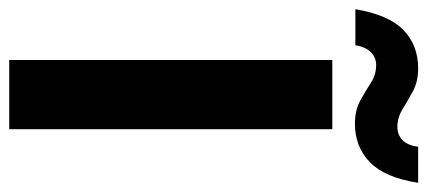

<svg xmlns="http://www.w3.org/2000/svg" viewBox="-335 -651 926 416"><g transform="rotate(90 128.0 -443.0)"><path d="M50 0V-700H200V0ZM188 -749Q159 -749 138 -760.5Q117 -772 99.5 -783.5Q82 -795 61 -795Q45 -795 33.5 -784Q22 -773 18 -750H-60Q-48 -822 -15 -854Q18 -886 68 -886Q97 -886 118 -874.5Q139 -863 157 -852Q175 -841 195 -841Q212 -841 223.5 -852Q235 -863 238 -886H316Q305 -814 271.5 -781.5Q238 -749 188 -749Z"/></g></svg>

Font: DM Sans 36pt Black
Style: Regular
Weight: 900
Designer: Colophon Foundry, Jonny Pinhorn
Foundry: Colophon Foundry
Version: Version 4.004;gftools[0.9.30]